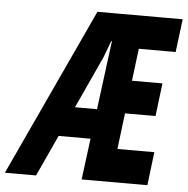

<svg xmlns="http://www.w3.org/2000/svg" viewBox="-110 -778 811 829"><g transform="rotate(5 295.5 -363.5)"><path d="M-58.5 0 279 -727H368L409.5 -713.5L351 -605.5H349L322.5 -534.5L76.5 0ZM274 0 368 -727H648.5L630.5 -583.5H440.5L475.5 -620.5L449.5 -412L423 -443.5H585.5L568 -300.5H400.5L439.5 -331.5L412 -107L386 -144.5H576.5L559 0ZM58 -178.5 129 -308H320L304 -178.5Z"/></g></svg>

Font: Spline Sans Mono
Style: Italic
Weight: 400
Italic angle: -4°
Monospace: yes
Designer: Eben Sorkin, Mirko Velimirovic
Foundry: Sorkin Type
Version: Version 1.004